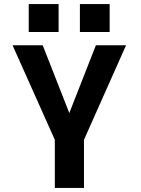

<svg xmlns="http://www.w3.org/2000/svg" viewBox="-20 -922 690 942"><path d="M249 0V-236L41.5 -700H189.5L320 -367.5L450.5 -700H598.5L392 -236V0ZM121 -902H267.5V-765H121ZM372 -902H518V-765H372Z"/></svg>

Font: Trispace SemiBold
Style: Regular
Weight: 600
Designer: Tyler Finck
Foundry: Etcetera Type Company
Version: Version 1.210; ttfautohint (v1.8.3)